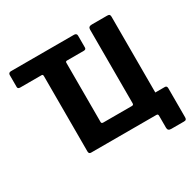

<svg xmlns="http://www.w3.org/2000/svg" viewBox="-182 -949 1317 1288"><g transform="rotate(-30 477.0 -305.5)"><path d="M790 131Q764 131 764 107V13Q764 0 751 0H245Q228 0 228 -19V-603Q228 -616 218 -616H52Q33 -616 33 -631V-724Q33 -732 38 -737Q43 -742 53 -742H542Q552 -742 557 -737Q562 -732 562 -724V-631Q562 -616 544 -616H415Q403 -616 403 -606V-146Q403 -134 417 -134H639Q652 -134 652 -147V-719Q652 -742 679 -742H798Q811 -742 815.5 -737Q820 -732 820 -721V-134H894Q910 -134 910 -115V110Q910 121 905.5 126Q901 131 889 131Z"/></g></svg>

Font: Libre Franklin
Style: Bold
Weight: 700
Designer: Pablo Impallari, Rodrigo Fuenzalida, Nhung Nguyen
Foundry: Impallari Type
Version: Version 3.000